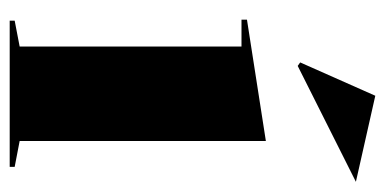

<svg xmlns="http://www.w3.org/2000/svg" viewBox="-214 -560 775 386"><g transform="rotate(90 173.0 -367.5)"><path d="M22 0V-10L74 -20V-466H20V-477L264 -515V-20L316 -10V0ZM113 -579 106 -584 173 -735 346 -696Z"/></g></svg>

Font: Kalnia SemiBold
Style: Regular
Weight: 600
Designer: Frida Medrano
Foundry: Frida Medrano
Version: Version 1.105